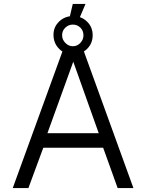

<svg xmlns="http://www.w3.org/2000/svg" viewBox="-20 -960 746 980"><path d="M45 0 308 -723H399L661 0H580.5L506.5 -206H201L125 0ZM222 -280H484L354 -645ZM352.5 -682Q310.5 -682 281.8 -710.8Q253 -739.5 253 -782.5Q253 -822.5 282 -850.2Q311 -878 352.5 -878Q395 -878 424 -850Q453 -822 453 -780.5Q453 -738 424 -710Q395 -682 352.5 -682ZM351.5 -724Q374.5 -724 390.2 -741Q406 -758 406 -779.5Q406 -803.5 390.2 -819Q374.5 -834.5 351.5 -834.5Q330 -834.5 313.5 -819Q297 -803.5 297 -779.5Q297 -758 313.5 -741Q330 -724 351.5 -724ZM331 -853 351.5 -940H416.5L379.5 -853Z"/></svg>

Font: Public Sans Thin Light
Style: Regular
Weight: 300
Version: Version 1.007